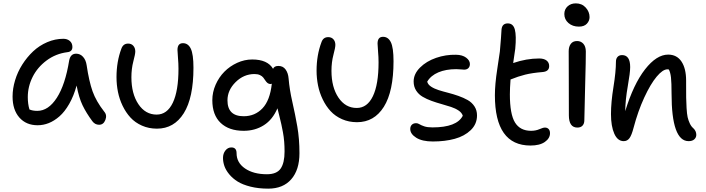

<svg xmlns="http://www.w3.org/2000/svg" viewBox="-20 -787 4165 1133"><path d="M202.1 -47.9Q134.3 -47.9 94.2 -93.5Q54.2 -139.2 54.2 -216.8Q54.2 -264.2 69.1 -313.5Q84 -362.8 111.6 -406.2Q139.2 -449.7 175.5 -483.9Q211.9 -518.1 258.5 -538.1Q305.2 -558.1 354 -558.1Q377 -558.1 392.1 -545.2Q407.2 -532.2 407.2 -509.8Q407.2 -481.9 377 -479Q308.6 -470.2 254.6 -429.9Q200.7 -389.6 172.4 -332.8Q144 -275.9 144 -213.9Q144 -173.3 153.8 -141.1Q172.4 -132.8 200.2 -132.8Q265.6 -132.8 315.4 -210Q365.2 -287.1 388.2 -430.2Q396 -470.2 429.2 -470.2Q453.1 -470.2 470 -451.7Q486.8 -433.1 491.2 -402.8Q505.4 -307.1 526.1 -248.5Q546.9 -189.9 595.2 -127.9Q612.8 -107.9 601.8 -79.3Q590.8 -50.8 564.9 -50.8Q540.5 -50.8 524.9 -71.8Q488.8 -120.6 467 -166Q445.3 -211.4 432.1 -282.2Q415 -220.2 388.4 -173.8Q361.8 -127.4 331.1 -100.6Q300.3 -73.7 268.1 -60.8Q235.8 -47.9 202.1 -47.9Z M906.2 -27.8Q857.9 -27.8 817.6 -45.7Q777.3 -63.5 750 -93.3Q722.7 -123 703.6 -162.6Q684.6 -202.1 676 -244.9Q667.5 -287.6 667.5 -332Q667.5 -423.3 696.3 -500Q707 -529.8 736.3 -529.8Q755.4 -529.8 766.8 -516.8Q778.3 -503.9 778.3 -482.9Q778.3 -467.8 766.8 -424.6Q755.4 -381.3 755.4 -331.1Q755.4 -233.9 796.6 -172.4Q837.9 -110.8 904.3 -110.8Q966.3 -110.8 999.8 -180.7Q1033.2 -250.5 1033.2 -380.9Q1033.2 -412.1 1030.3 -445.6Q1027.3 -479 1027.3 -492.2Q1027.3 -532.2 1059.6 -532.2Q1090.3 -532.2 1106 -499.5Q1121.6 -466.8 1121.6 -387.2Q1121.6 -210 1064.5 -118.9Q1007.3 -27.8 906.2 -27.8Z M1563 326.2Q1505.4 326.2 1458.5 314.5Q1411.6 302.7 1382.1 284.2Q1352.5 265.6 1332.5 241.2Q1312.5 216.8 1304.2 192.9Q1295.9 168.9 1295.9 145Q1295.9 119.1 1310.1 101.1Q1324.2 83 1345.2 83Q1376 83 1376 117.2Q1376 172.9 1425.8 207Q1475.6 241.2 1555.2 241.2Q1612.8 241.2 1636 208Q1659.2 174.8 1659.2 106.9Q1659.2 77.1 1657 49.1Q1654.8 21 1649.4 -7.8Q1644 -36.6 1640.1 -54Q1636.2 -71.3 1628.2 -103.8Q1620.1 -136.2 1617.2 -147.9Q1588.9 -81.1 1536.9 -48.1Q1484.9 -15.1 1418 -15.1Q1331.1 -15.1 1282 -61.8Q1232.9 -108.4 1232.9 -195.8Q1232.9 -242.7 1252.4 -287.1Q1272 -331.5 1304.2 -364Q1336.4 -396.5 1379.6 -416.3Q1422.9 -436 1468.3 -436Q1559.1 -436 1591.3 -380.9Q1598.1 -397.9 1623 -397.9Q1650.4 -397.9 1665.5 -376.7Q1680.7 -355.5 1683.1 -323.2Q1688.5 -258.3 1705.1 -185.8Q1721.7 -113.3 1734.4 -40.5Q1747.1 32.2 1747.1 117.2Q1747.1 215.3 1698.7 270.8Q1650.4 326.2 1563 326.2ZM1322.3 -194.8Q1322.3 -101.1 1418 -101.1Q1484.4 -101.1 1528.8 -147.7Q1573.2 -194.3 1584 -293Q1580.1 -291 1577.1 -291Q1566.4 -291 1558.8 -297.1Q1551.3 -303.2 1545.9 -311.8Q1540.5 -320.3 1533.7 -329.1Q1526.9 -337.9 1513.9 -344Q1501 -350.1 1481.9 -350.1Q1418.5 -350.1 1370.4 -302.5Q1322.3 -254.9 1322.3 -194.8Z M2086.9 -65.9Q2038.6 -65.9 1998.3 -83.7Q1958 -101.6 1930.7 -131.3Q1903.3 -161.1 1884.3 -200.7Q1865.2 -240.2 1856.7 -283Q1848.1 -325.7 1848.1 -370.1Q1848.1 -461.4 1877 -538.1Q1887.2 -567.9 1917 -567.9Q1936 -567.9 1947.5 -555.2Q1959 -542.5 1959 -522Q1959 -506.3 1947.5 -463.1Q1936 -419.9 1936 -369.1Q1936 -272 1977.3 -210.9Q2018.6 -149.9 2085 -149.9Q2147 -149.9 2180.4 -219.2Q2213.9 -288.6 2213.9 -418.9Q2213.9 -450.2 2210.9 -483.4Q2208 -516.6 2208 -529.8Q2208 -569.8 2240.2 -569.8Q2271 -569.8 2286.6 -537.6Q2302.2 -505.4 2302.2 -425.8Q2302.2 -247.6 2245.1 -156.7Q2188 -65.9 2086.9 -65.9Z M2534.2 47.9Q2471.2 47.9 2436 25.6Q2400.9 3.4 2400.9 -25.9Q2400.9 -41.5 2410.2 -50.8Q2419.4 -60.1 2436 -60.1Q2445.3 -60.1 2455.1 -54Q2464.8 -47.9 2483.4 -41.5Q2502 -35.2 2531.7 -35.2Q2675.8 -35.2 2710.9 -104Q2705.6 -121.6 2686.5 -134.5Q2667.5 -147.5 2641.6 -156Q2615.7 -164.6 2585.7 -172.9Q2555.7 -181.2 2526.6 -191.7Q2497.6 -202.1 2473.9 -216.1Q2450.2 -230 2435.5 -252.9Q2420.9 -275.9 2420.9 -306.2Q2420.9 -350.6 2458.5 -388.2Q2496.1 -425.8 2553.5 -445.6Q2610.8 -465.3 2670.9 -463.9Q2708.5 -463.4 2730.7 -446.8Q2752.9 -430.2 2752.9 -409.2Q2752.9 -394 2743.9 -385Q2734.9 -376 2718.8 -376Q2714.4 -376 2699.7 -377.4Q2685.1 -378.9 2671.9 -378.9Q2611.3 -378.9 2566.9 -360.1Q2522.5 -341.3 2501 -305.2Q2504.9 -288.6 2523.4 -276.1Q2542 -263.7 2568.1 -255.4Q2594.2 -247.1 2625 -239.3Q2655.8 -231.4 2685.5 -220.9Q2715.3 -210.4 2740 -196.5Q2764.6 -182.6 2779.8 -159.4Q2794.9 -136.2 2794.9 -106Q2794.9 -54.7 2757.8 -19Q2720.7 16.6 2663.3 32.2Q2606 47.9 2534.2 47.9Z M3110.4 71.8Q2900.4 71.8 2900.4 -225.1Q2900.4 -289.1 2914.3 -379.2Q2928.2 -469.2 2929.7 -482.9Q2933.6 -519.5 2936.3 -562.5Q2939 -605.5 2939.5 -612.8Q2942.9 -648.9 2976.6 -648.9Q3008.3 -648.9 3018.1 -612.8Q3027.8 -576.7 3020.5 -499Q3017.1 -471.7 3008.3 -415Q3086.4 -441.9 3161.6 -441.9Q3189.9 -441.9 3205.3 -429.9Q3220.7 -418 3220.7 -397Q3220.7 -364.7 3180.7 -361.8Q3121.1 -356.9 3079.6 -346.7Q3038.1 -336.4 2992.7 -317.9Q2988.8 -266.1 2988.8 -230Q2988.8 -113.3 3019 -64.2Q3049.3 -15.1 3113.8 -15.1Q3141.1 -15.1 3163.1 -24.7Q3185.1 -34.2 3195.3 -34.2Q3209.5 -34.2 3217.5 -25.4Q3225.6 -16.6 3225.6 -1Q3225.6 29.3 3195.3 50.5Q3165 71.8 3110.4 71.8Z M3396 -629.9Q3358.9 -629.9 3334.5 -651.1Q3310.1 -672.4 3310.1 -704.1Q3310.1 -731.9 3329.3 -749.5Q3348.6 -767.1 3377.9 -767.1Q3414.1 -767.1 3436.5 -742.2Q3459 -717.3 3459 -686Q3459 -664.1 3443.1 -647Q3427.2 -629.9 3396 -629.9ZM3387.2 -34.2Q3336.9 -34.2 3336.9 -106.9Q3336.9 -224.1 3336.4 -334.5Q3335.9 -444.8 3335.9 -484.9Q3335.9 -511.7 3348.4 -528.3Q3360.8 -544.9 3385.3 -544.9Q3407.7 -544.9 3422.1 -529.1Q3436.5 -513.2 3437 -483.9Q3437.5 -443.8 3432.9 -278.6Q3428.2 -113.3 3428.2 -77.1Q3428.2 -57.6 3417.7 -45.9Q3407.2 -34.2 3387.2 -34.2Z M4043.5 45.9Q3942.9 45.9 3942.9 -234.9Q3942.9 -298.8 3939.5 -329.6Q3936 -360.4 3926.8 -377Q3924.8 -377.9 3918.5 -377.9Q3891.1 -377.9 3855 -334.7Q3818.8 -291.5 3781.7 -211.2Q3744.6 -130.9 3718.8 -33.2Q3707.5 10.7 3694.6 28.3Q3681.6 45.9 3660.6 45.9Q3624.5 45.9 3605 2Q3585.4 -42 3585.4 -113.8Q3585.4 -183.6 3600.1 -273.9Q3614.7 -364.3 3614.7 -422.9Q3614.7 -440.9 3624.3 -451.4Q3633.8 -461.9 3650.9 -461.9Q3698.7 -461.9 3698.7 -391.1Q3698.7 -358.4 3684.6 -278.6Q3670.4 -198.7 3669.4 -130.9Q3718.3 -290.5 3786.4 -377.7Q3854.5 -464.8 3922.9 -464.8Q3974.1 -464.8 4001.5 -423.8Q4028.8 -382.8 4028.8 -311Q4028.8 -304.7 4028.8 -292Q4028.8 -236.8 4029.1 -211.4Q4029.3 -186 4031.5 -149.7Q4033.7 -113.3 4037.8 -95.2Q4042 -77.1 4050.3 -59.1Q4058.6 -41 4070.8 -30.8Q4088.9 -14.2 4088.9 8.8Q4088.9 24.4 4077.1 35.2Q4065.4 45.9 4043.5 45.9Z"/></svg>

Font: Shantell Sans Bouncy
Style: Regular
Weight: 400
Designer: Stephen Nixon, Anya Danilova, Shantell Martin
Foundry: Arrow Type
Version: Version 1.006;[9816181b4]